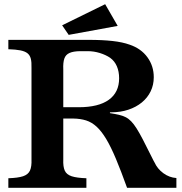

<svg xmlns="http://www.w3.org/2000/svg" viewBox="-20 -900 870 920"><path d="M483.9 -879.9 543.9 -775.9 309.1 -732.9 277.8 -778.8ZM404.8 -709Q470.2 -709 518.8 -703.6Q567.4 -698.2 601.1 -686Q655.8 -667.5 686.3 -625.7Q716.8 -584 716.8 -529.8Q716.8 -493.2 701.9 -462.4Q687 -431.6 659.7 -409.2Q632.3 -386.7 595 -374.3Q557.6 -361.8 512.2 -361.8H506.8V-357.9Q531.7 -354 549.8 -349.9Q567.9 -345.7 582 -338.6Q596.2 -331.5 608.6 -318.6Q621.1 -305.7 634.3 -284.9Q647.5 -264.2 663.8 -232.9Q680.2 -201.7 702.1 -157.2Q707.5 -147 710.2 -141.1Q712.9 -135.3 715.1 -131.3Q717.3 -127.4 720.2 -122.1Q734.4 -90.8 762.7 -70.1Q791 -49.3 825.2 -46.9V0H588.9Q559.6 -81.5 535.4 -139.2Q511.2 -196.8 488.8 -234.1Q466.3 -271.5 442.9 -293Q419.4 -314.5 392.3 -323Q365.2 -331.5 331.1 -332H283.2V-136.2Q281.7 -101.6 290.3 -82.5Q298.8 -63.5 323.5 -55.4Q348.1 -47.4 394 -45.9V0H20V-45.9Q65.9 -47.4 90.3 -55.4Q114.7 -63.5 123.5 -82.5Q132.3 -101.6 130.9 -136.2V-575.2Q131.8 -601.6 127.7 -618.4Q123.5 -635.3 111.6 -644.8Q99.6 -654.3 77.4 -658.7Q55.2 -663.1 20 -664.1V-709ZM356.9 -386.2Q452.1 -386.2 501.5 -421.9Q550.8 -457.5 550.8 -524.9Q550.8 -557.1 540 -582.3Q529.3 -607.4 507.8 -623Q486.8 -637.2 458.3 -646Q429.7 -654.8 400.9 -654.8H362.8Q331.1 -654.3 313 -646.2Q294.9 -638.2 288.3 -619.4Q281.7 -600.6 283.2 -566.9V-386.2Z"/></svg>

Font: BIZ UDPMincho
Style: Bold
Weight: 700
Designer: TypeBank Co., Ltd.
Foundry: Morisawa Inc.
Version: Version 1.06